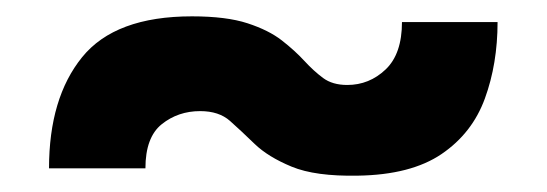

<svg xmlns="http://www.w3.org/2000/svg" viewBox="-20 -393 669 235"><path d="M418 -178Q366 -177 337 -189Q308 -201 291.5 -217Q275 -233 261.5 -245Q248 -257 225 -257Q198 -257 178 -241Q158 -225 158 -187H40Q40 -273 80.5 -323Q121 -373 215 -373Q257 -373 283 -364.5Q309 -356 325 -343.5Q341 -331 352.5 -318.5Q364 -306 375.5 -297.5Q387 -289 405 -289Q432 -289 452 -308Q472 -327 472 -366H589Q589 -315 573.5 -272.5Q558 -230 520.5 -204.5Q483 -179 418 -178Z"/></svg>

Font: Kulim Park
Style: Bold
Weight: 700
Designer: Noponies / Dale Sattler
Foundry: Noponies
Version: Version 1.000; ttfautohint (v1.8.3)